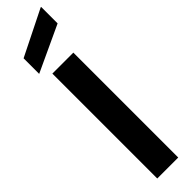

<svg xmlns="http://www.w3.org/2000/svg" viewBox="-332 -933 906 906"><g transform="rotate(-45 120.5 -480.0)"><path d="M50 0V-700H190V0ZM5 -743V-847L232 -960H235V-850Z"/></g></svg>

Font: DM Sans 36pt ExtraBold
Style: Regular
Weight: 800
Designer: Colophon Foundry, Jonny Pinhorn
Foundry: Colophon Foundry
Version: Version 4.004;gftools[0.9.30]